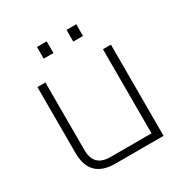

<svg xmlns="http://www.w3.org/2000/svg" viewBox="-160 -813 901 939"><g transform="rotate(-30 290.5 -343.0)"><path d="M81 -143V-515H126V-133Q126 -40 219 -40H451V-515H496V0H224Q81 0 81 -143ZM177 -620V-686H232V-620ZM344 -620V-686H399V-620Z"/></g></svg>

Font: Oxanium ExtraLight
Style: Regular
Weight: 200
Designer: Severin Meyer
Version: Version 2.000